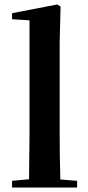

<svg xmlns="http://www.w3.org/2000/svg" viewBox="-20 -839 395 859"><path d="M109 0H325V-30L250 -36C248 -100 247 -172 247 -235V-651L251 -810L236 -819L34 -780V-753L112 -748V-235L110 -37L34 -30V0Z"/></svg>

Font: Noto Serif KR
Style: Bold
Weight: 700
Designer: Ryoko NISHIZUKA 西塚涼子 (kana & ideographs); Frank Grießhammer (Latin, Greek & Cyrillic); Wenlong ZHANG 张文龙 (bopomofo); San
Foundry: Adobe
Version: Version 2.001;hotconv 1.1.0;makeotfexe 2.6.0